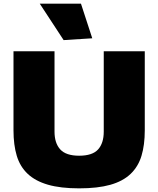

<svg xmlns="http://www.w3.org/2000/svg" viewBox="-20 -1023 868 1053"><path d="M329 -803 198 -1003H424L486 -813ZM414 10Q312 10 243 -10Q174 -30 132 -69.5Q90 -109 72 -168.5Q54 -228 54 -308V-742H279V-301Q279 -238 310.5 -203.5Q342 -169 414 -169Q487 -169 518 -203.5Q549 -238 549 -301V-742H774V-308Q774 -228 756 -168.5Q738 -109 696 -69Q654 -29 585 -9.5Q516 10 414 10Z"/></svg>

Font: Encode Sans Normal
Style: Black
Weight: 900
Designer: Pablo Impallari, Andres Torresi
Foundry: Pablo Impallari, Andres Torresi
Version: Version 1.000; ttfautohint (v1.00) -l 8 -r 50 -G 200 -x 14 -